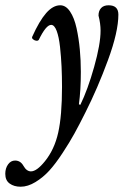

<svg xmlns="http://www.w3.org/2000/svg" viewBox="-82 -436 468 727"><path d="M-3.9 271Q-28.8 271 -45.4 259Q-62 247.1 -62 222.2Q-62 201.2 -51.5 186.5Q-41 171.9 -24.9 171.9Q-4.4 171.9 6.8 191.9Q18.6 212.9 35.2 212.9Q57.1 212.9 87.9 174.8Q124 130.4 138.4 66.2Q152.8 2 152.8 -106.9Q152.8 -147 151.1 -183.6Q149.4 -220.2 145.3 -258.3Q141.1 -296.4 132.6 -319.1Q124 -341.8 111.8 -341.8Q92.3 -341.8 64.9 -285.2Q62 -281.2 55.7 -281.7Q49.3 -282.2 43.5 -286.9Q37.6 -291.5 40 -296.9Q66.9 -356.9 92.8 -386.5Q118.7 -416 146 -416Q167.5 -416 183.3 -392.3Q199.2 -368.7 207.8 -329.6Q216.3 -290.5 220.2 -249Q224.1 -207.5 224.1 -164.1Q224.1 -95.2 216.8 -41L222.2 -39.1Q250 -95.7 274.4 -182.4Q298.8 -269 298.8 -319.8Q298.8 -346.7 291 -377Q291 -395 300.8 -405.5Q310.5 -416 329.1 -416Q366.2 -416 366.2 -380.9Q366.2 -315.4 326.9 -208.5Q287.6 -101.6 241.2 -9.8Q218.3 36.1 199.7 69.8Q181.2 103.5 154.5 144Q127.9 184.6 104.5 210.2Q81.1 235.8 52.2 253.4Q23.4 271 -3.9 271Z"/></svg>

Font: Junicode SmCond Medium
Style: Italic
Weight: 500
Width: 4
Italic angle: -11°
Designer: Peter S. Baker
Version: Version 2.206